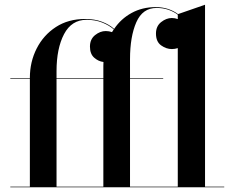

<svg xmlns="http://www.w3.org/2000/svg" viewBox="-20 -790 993 810"><path d="M23.5 -2.5H106V-457.5H23.5V-460H106V-461.5Q106 -529 134.8 -585.5Q163.5 -642 215.8 -676Q268 -710 339.5 -710Q379.5 -710 410.5 -698.2Q441.5 -686.5 461.5 -668Q490 -710.5 535 -735.2Q580 -760 637 -760Q665.5 -760 689.5 -752Q713.5 -744 731 -730.5L845 -770V-2.5H926V0H23.5ZM668.5 -457.5H528.5V-2.5H730V-587Q718 -583 705 -583Q681.5 -583 659.8 -598.5Q638 -614 638 -648.5Q638 -679.5 659.8 -696.8Q681.5 -714 705 -714Q717.5 -714 730 -709.5V-728Q713 -741 690.2 -748.8Q667.5 -756.5 640.5 -756.5Q581.5 -756.5 555 -696Q528.5 -635.5 528.5 -540V-460H668.5ZM218.5 -490V-460H416V-511.5Q416 -520 416.5 -528.5Q395 -531 377.2 -546.8Q359.5 -562.5 359.5 -593.5Q359.5 -624.5 381 -641.8Q402.5 -659 426 -659Q440 -659 452.5 -654.5Q456 -660 460 -666Q440 -683.5 410.8 -695Q381.5 -706.5 345.5 -706.5Q282 -706.5 250.2 -646Q218.5 -585.5 218.5 -490ZM218.5 -2.5H416V-457.5H218.5Z"/></svg>

Font: Bodoni* 72pt Medium
Style: Regular
Weight: 500
Version: Version 2.3